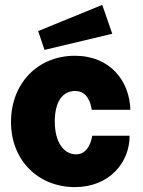

<svg xmlns="http://www.w3.org/2000/svg" viewBox="-20 -755 583 785"><path d="M398 -735 136 -628 162 -551 439 -617ZM286 -527C136 -527 25 -416 25 -256C25 -98 138 10 286 10C427 10 510 -90 510 -200H357C354 -179 340 -124 291 -124C241 -124 204 -173 204 -258C204 -341 237 -383 287 -383C337 -383 351 -335 355 -306H513C510 -422 432 -527 286 -527Z"/></svg>

Font: United Sans Black
Style: Regular
Weight: 900
Designer: Pablo Impallari, Rodrigo Fuenzalida (Modified by Dan O. Williams)
Version: Version 1.000;PS 001.000;hotconv 1.0.88;makeotf.lib2.5.64775